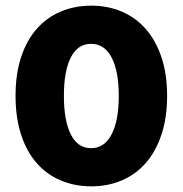

<svg xmlns="http://www.w3.org/2000/svg" viewBox="-20 -643 646 679"><path d="M400 -304Q400 -392 374.5 -440Q349 -488 302 -488Q255 -488 230.5 -440Q206 -392 206 -304Q206 -216 230.5 -167.5Q255 -119 302 -119Q349 -119 374.5 -167.5Q400 -216 400 -304ZM571 -304Q571 -227 551 -167Q531 -107 495.5 -66.5Q460 -26 410.5 -5Q361 16 303 16Q244 16 194.5 -5Q145 -26 109.5 -66.5Q74 -107 54.5 -167Q35 -227 35 -304Q35 -381 54.5 -440.5Q74 -500 109.5 -540.5Q145 -581 194.5 -602Q244 -623 303 -623Q361 -623 410.5 -602Q460 -581 495.5 -540.5Q531 -500 551 -440.5Q571 -381 571 -304Z"/></svg>

Font: Baloo Bhai
Style: Regular
Weight: 400
Designer: Supriya Tembe, Noopur Datye and Ek Type
Foundry: Ek Type
Version: Version 1.443;PS 1.000;hotconv 16.6.51;makeotf.lib2.5.65220;